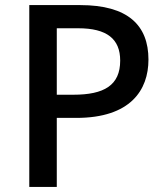

<svg xmlns="http://www.w3.org/2000/svg" viewBox="-20 -734 652 754"><path d="M295 -714H95V0H203V-271H280C492 -271 563 -380 563 -500C563 -635 482 -714 295 -714ZM287 -623C400 -623 452 -581 452 -496C452 -399 389 -362 268 -362H203V-623Z"/></svg>

Font: Noto Sans Bamum Medium
Style: Regular
Weight: 500
Designer: Monotype Design Team
Foundry: Monotype Imaging Inc.
Version: Version 2.002